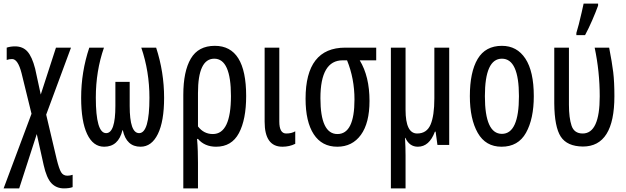

<svg xmlns="http://www.w3.org/2000/svg" viewBox="-23 -800 3454 1060"><path d="M60 -544Q35 -544 14 -537V-469Q27 -474 44 -474Q76 -474 96 -396L151 -172L-3 240H83L180 -60L218 111Q234 183 261 211.5Q288 240 330 240Q360 240 378 233V165Q363 170 349 170Q326 170 314.5 151Q303 132 290 79L232 -167L369 -537H286L202 -278L171 -421Q154 -487 128.5 -515.5Q103 -544 60 -544Z M839 -537H757Q802 -406 802 -260Q802 -65 745 -65Q693 -65 693 -215V-348H614V-215Q614 -65 563 -65Q506 -65 506 -261Q506 -408 551 -537H470Q425 -403 425 -260Q425 -130 458 -60Q491 10 552 10Q631 10 653 -81H655Q675 10 753 10Q814 10 848.5 -60Q883 -130 883 -260Q883 -402 839 -537Z M1160 -476Q1252 -476 1252 -270Q1252 -60 1152 -60Q1102 -60 1070 -102V-286Q1070 -476 1160 -476ZM1336 -270Q1336 -547 1163 -547Q1072 -547 1030.5 -476.5Q989 -406 989 -276V240H1070V98Q1070 69 1069 35.5Q1068 2 1065 -33H1070Q1107 10 1170 10Q1256 10 1296 -65Q1336 -140 1336 -270Z M1519 -537H1438V-128Q1438 10 1536 10Q1575 10 1607 -6V-75Q1587 -63 1557 -63Q1519 -63 1519 -129Z M2017 -243Q2017 -378 1963 -467H2054V-537H1883Q1664 -537 1664 -255Q1664 -128 1709 -59Q1754 10 1839 10Q1922 10 1969.5 -55.5Q2017 -121 2017 -243ZM1746 -258Q1746 -467 1869 -467H1893Q1934 -366 1934 -251Q1934 -60 1840 -60Q1746 -60 1746 -258Z M2457 -537H2375V-257Q2375 -161 2354 -112Q2333 -63 2280 -63Q2216 -63 2216 -194V-537H2135V240H2216V58Q2216 15 2213 -39H2215Q2237 10 2284 10Q2347 10 2378 -73H2382L2392 0H2457Z M2924 -269Q2924 -406 2877.5 -476.5Q2831 -547 2748 -547Q2657 -547 2614 -474.5Q2571 -402 2571 -269Q2571 -143 2614.5 -66.5Q2658 10 2746 10Q2838 10 2881 -67Q2924 -144 2924 -269ZM2654 -269Q2654 -476 2748 -476Q2842 -476 2842 -269Q2842 -61 2748 -61Q2654 -61 2654 -269Z M3195 9Q3369 9 3369 -269Q3369 -348 3362.5 -401.5Q3356 -455 3340 -537H3260Q3288 -405 3288 -268Q3288 -63 3194 -63Q3147 -63 3132.5 -106Q3118 -149 3118 -222V-537H3037V-230Q3038 -99 3073 -45.5Q3108 8 3195 9ZM3159 -606H3207Q3227 -643 3246.5 -688Q3266 -733 3279 -769V-780H3199Q3196 -766 3188.5 -732.5Q3181 -699 3172.5 -666Q3164 -633 3159 -618Z"/></svg>

Font: Noto Sans Display Condensed
Style: Regular
Weight: 400
Width: 3
Designer: Monotype Design Team
Foundry: Monotype Imaging Inc.
Version: Version 1.900